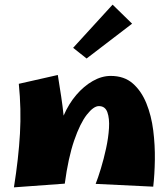

<svg xmlns="http://www.w3.org/2000/svg" viewBox="-20 -792 721 827"><path d="M259 -1 40 15Q60 -111 66 -216.5Q72 -322 61 -431L229 -469Q237 -419 243.5 -376.5Q250 -334 254 -294Q276 -345 308.5 -383Q341 -421 379.5 -443Q418 -465 457 -465Q515 -465 552 -432.5Q589 -400 610.5 -347Q632 -294 640 -230.5Q648 -167 647 -103.5Q646 -40 640 12L392 0Q402 -25 414.5 -66Q427 -107 437 -153Q447 -199 449.5 -240.5Q452 -282 442.5 -308.5Q433 -335 406 -335Q383 -335 354 -298Q325 -261 299.5 -187Q274 -113 259 -1ZM353 -540 295 -586 465 -772 549 -690Z"/></svg>

Font: Marhey ExtraBold
Style: Regular
Weight: 800
Designer: Nur Syamsi & Bustanul Arifin
Foundry: Namelatype
Version: Version 1.000; ttfautohint (v1.8.4.7-5d5b)